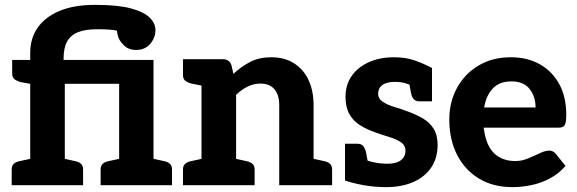

<svg xmlns="http://www.w3.org/2000/svg" viewBox="-20 -760 2367 788"><path d="M104 0V-416L65 -423Q50 -427 40 -434.5Q30 -442 30 -458V-514H104V-543Q104 -603 135 -647Q166 -691 225 -715.5Q284 -740 371 -740Q464 -740 517.5 -725.5Q571 -711 594.5 -687.5Q618 -664 618 -637Q618 -605 596.5 -580Q575 -555 539 -555Q507 -555 488 -574.5Q469 -594 465 -609Q463 -615 461.5 -622.5Q460 -630 460 -634Q448 -637 428.5 -638.5Q409 -640 379 -640Q331 -640 300.5 -628Q270 -616 255.5 -589.5Q241 -563 241 -521V-514H610L592 -416H246V0ZM469 0V-514H610V0ZM28 0V-65Q28 -80 37 -88Q46 -96 62 -99L113 -110L126 0ZM223 0 237 -110 287 -99Q303 -96 312 -88Q321 -80 321 -65V0ZM393 0V-65Q393 -80 402 -88Q411 -96 427 -99L478 -110L491 0ZM588 0 602 -110 652 -99Q668 -96 677 -88Q686 -80 686 -65V0Z M807 0V-517H894Q922 -517 930 -492L938 -457Q970 -487 1007 -506Q1044 -525 1093 -525Q1149 -525 1188 -499.5Q1227 -474 1247 -430Q1267 -386 1267 -329V0H1126V-329Q1126 -370 1106.5 -393.5Q1087 -417 1049 -417Q1021 -417 996 -404.5Q971 -392 949 -371V0ZM731 0V-65Q731 -80 740.5 -88Q750 -96 766 -99L816 -110L829 0ZM927 0 940 -110 990 -99Q1006 -96 1015.5 -88Q1025 -80 1025 -65V0ZM1245 0 1259 -110 1309 -99Q1325 -96 1334 -88Q1343 -80 1343 -65V0ZM829 -517 816 -407 766 -417Q750 -421 740.5 -428.5Q731 -436 731 -452V-517Z M1564 8Q1516 8 1472.5 0Q1429 -8 1396 -19V-107L1462 -114Q1473 -104 1505 -96Q1537 -88 1569 -88Q1607 -88 1625.5 -102.5Q1644 -117 1644 -141Q1644 -164 1625 -176.5Q1606 -189 1578 -197.5Q1550 -206 1522 -216Q1487 -228 1458.5 -245.5Q1430 -263 1414 -291.5Q1398 -320 1398 -363Q1398 -411 1422.5 -447Q1447 -483 1492 -504Q1537 -525 1597 -525Q1645 -525 1682 -512Q1719 -499 1753 -481V-417L1685 -404Q1668 -410 1648 -417Q1628 -424 1601 -424Q1580 -424 1564 -418.5Q1548 -413 1540 -402Q1532 -391 1532 -375Q1532 -355 1551.5 -342Q1571 -329 1600 -320.5Q1629 -312 1655 -302Q1688 -290 1715.5 -274Q1743 -258 1759.5 -232Q1776 -206 1776 -165Q1776 -112 1750.5 -73.5Q1725 -35 1677.5 -13.5Q1630 8 1564 8ZM1654 -447 1753 -422V-344H1702Q1686 -344 1678 -353Q1670 -362 1667 -378ZM1495 -67 1396 -92V-170H1447Q1463 -170 1470.5 -161Q1478 -152 1482 -136Z M2083 8Q2004 8 1946 -27Q1888 -62 1856 -124.5Q1824 -187 1824 -270Q1824 -341 1855.5 -399Q1887 -457 1944 -491Q2001 -525 2076 -525Q2145 -525 2196 -496Q2247 -467 2275.5 -414.5Q2304 -362 2304 -289Q2304 -260 2298.5 -248Q2293 -236 2272 -236H1965Q1965 -233 1965.5 -230.5Q1966 -228 1967 -225Q1976 -161 2009 -130Q2042 -99 2095 -99Q2121 -99 2146.5 -109.5Q2172 -120 2195 -131Q2218 -142 2234 -142Q2249 -142 2260 -130L2301 -79Q2272 -46 2235.5 -27Q2199 -8 2160 0Q2121 8 2083 8ZM1967 -319H2178Q2178 -364 2153.5 -395Q2129 -426 2079 -426Q2031 -426 2003.5 -398Q1976 -370 1967 -319Z"/></svg>

Font: Aleo ExtraBold
Style: Regular
Weight: 800
Designer: Alessio Laiso
Foundry: Alessio Laiso
Version: Version 2.001;gftools[0.9.29]